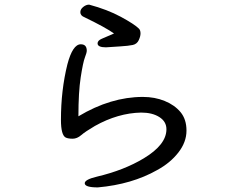

<svg xmlns="http://www.w3.org/2000/svg" viewBox="-20 -773 1040 832"><path d="M403.8 39.1Q347.2 39.1 347.2 21Q347.2 4.9 400.9 -7.8Q517.1 -35.2 603 -86.9Q701.2 -146 701.2 -212.9Q701.2 -246.1 670.7 -265.6Q640.1 -285.2 591.8 -285.2Q491.2 -283.2 391.1 -227.1Q350.1 -203.1 332 -187.5Q314 -171.9 294.9 -171.9Q275.9 -171.9 265.1 -176.8Q244.1 -187 244.1 -253.9Q244.1 -381.8 272 -494.1Q294.9 -581.1 330.1 -581.1Q356 -581.1 356 -553.2Q356 -544.9 347.9 -523.9Q339.8 -502.9 329.8 -438.5Q319.8 -374 319.8 -269Q460 -353 599.1 -353Q650.9 -353 693.8 -335.4Q736.8 -317.9 762.5 -286.9Q788.1 -255.9 788.1 -207Q788.1 -157.2 752.9 -112.1Q717.8 -66.9 661.1 -36.1Q551.8 25.9 403.8 39.1ZM439 -567.9Q402.8 -567.9 402.8 -585Q402.8 -597.2 420.9 -605Q439 -612.8 474.1 -627.9Q438 -653.8 346.2 -698.2Q328.1 -705.1 328.1 -720.2Q328.1 -732.9 340.6 -742.9Q353 -752.9 366.2 -752.9Q444.8 -731.9 503.9 -700Q563 -668 582 -648.9Q588.9 -642.1 588.9 -627.9Q588.9 -615.2 581.1 -598.6Q573.2 -582 555.2 -578.1Q537.1 -574.2 501.5 -572Q465.8 -569.8 439 -567.9Z"/></svg>

Font: LXGW WenKai Mono GB Screen
Style: Regular
Weight: 400
Monospace: yes
Designer: LXGW / Fontworks Inc.
Foundry: LXGW / Fontworks Inc.
Version: Version 1.510;January 18,2025